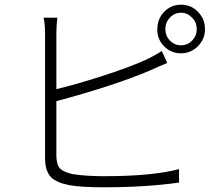

<svg xmlns="http://www.w3.org/2000/svg" viewBox="-20 -800 915 814"><path d="M419 -6Q322 -6 274 -15Q221 -25 197 -48Q171 -75 171 -129V-394V-660Q171 -697 165 -725H223Q219 -687 219 -660V-422Q306 -443 408 -476Q519 -511 595 -545Q640 -566 666 -584L689 -533Q680 -529 658 -520Q628 -506 613 -500Q467 -438 219 -371V-140Q219 -102 235 -85Q249 -71 287 -62Q343 -53 421 -53Q626 -53 739 -83V-26Q599 -6 419 -6ZM747 -574Q705 -574 675.5 -604Q646 -634 647 -676Q647 -720 676 -750Q705 -780 747 -780Q791 -780 819 -750Q849 -720 849 -676Q849 -634 819 -604Q789 -574 747 -574ZM747 -608Q775 -608 794.5 -628Q814 -648 814 -676Q814 -707 794 -725Q775 -746 747 -746Q720 -746 700.5 -725.5Q681 -705 681 -676.5Q681 -648 700.5 -628Q720 -608 747 -608Z"/></svg>

Font: GenSekiGothic TW L
Style: Regular
Weight: 300
Version: Version 1.501;PS 1;hotconv 16.6.51;makeotf.lib2.5.65220